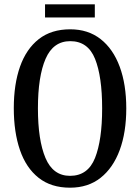

<svg xmlns="http://www.w3.org/2000/svg" viewBox="-20 -861 651 891"><path d="M305 10Q217 10 159 -36Q101 -82 72.5 -165Q44 -248 44 -359Q44 -470 73 -552Q102 -634 160 -679.5Q218 -725 306 -725Q389 -725 447 -679.5Q505 -634 535.5 -551.5Q566 -469 566 -358Q566 -247 535.5 -164.5Q505 -82 447 -36Q389 10 305 10ZM305 -45Q388 -45 421 -128Q454 -211 454 -358Q454 -506 421 -588Q388 -670 306 -670Q227 -670 191.5 -588Q156 -506 156 -358Q156 -211 191 -128Q226 -45 305 -45ZM189 -780V-841H420V-780Z"/></svg>

Font: Noto Serif Myanmar ExtraCondensed Medium
Style: Regular
Weight: 500
Width: 2
Designer: Ben Mitchell and the Monotype Design Team
Foundry: Monotype Imaging Inc.
Version: Version 2.106; ttfautohint (v1.8.4.7-5d5b)